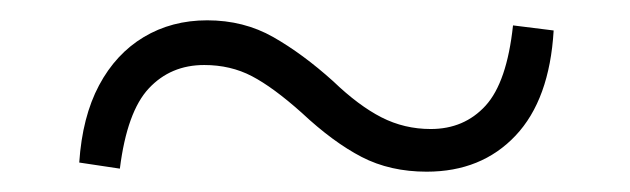

<svg xmlns="http://www.w3.org/2000/svg" viewBox="-20 -470 620 189"><path d="M308 -390Q333 -366 355.5 -354.5Q378 -343 404 -343Q437 -343 458 -366Q479 -389 485 -445L525 -440Q521 -372 487.5 -336.5Q454 -301 400 -301Q364 -301 336 -315.5Q308 -330 277 -359Q249 -384 228 -395Q207 -406 181 -406Q148 -406 126.5 -383Q105 -360 98 -304L58 -310Q61 -355 77.5 -386Q94 -417 121.5 -433.5Q149 -450 184 -450Q220 -450 249 -433.5Q278 -417 308 -390Z"/></svg>

Font: Noto Serif TC ExtraLight
Style: Regular
Weight: 400
Version: Version 2.002-H1;hotconv 1.1.0;makeotfexe 2.6.0